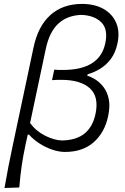

<svg xmlns="http://www.w3.org/2000/svg" viewBox="-20 -765 638 980"><path d="M3 194.5Q12.5 139 22.8 86.2Q33 33.5 46 -27L151 -522Q174 -632 237.5 -688.5Q301 -745 398.5 -745Q462.5 -745 507.8 -719.8Q553 -694.5 572.8 -649Q592.5 -603.5 579.5 -543Q569.5 -496 545.8 -464.2Q522 -432.5 490.8 -413.8Q459.5 -395 427.5 -386L425.5 -378.5Q443.5 -373.5 466 -359.8Q488.5 -346 507.8 -321.5Q527 -297 535 -259.8Q543 -222.5 531.5 -170.5Q514.5 -89 458.5 -39.2Q402.5 10.5 311.5 10.5Q281 10.5 247 -1Q213 -12.5 181.8 -32.5Q150.5 -52.5 128.5 -77.5H121.5L110 -25Q97.5 33.5 90.2 85Q83 136.5 78.5 192ZM298 -48Q371.5 -50 412.8 -84.5Q454 -119 467.5 -183.5Q486 -271.5 438.5 -314.5Q391 -357.5 292 -357.5Q280.5 -357.5 268.8 -357.2Q257 -357 245.5 -356L257 -409.5Q268 -408 279.2 -408Q290.5 -408 302 -408Q489 -408 517.5 -544.5Q532.5 -616 497 -651.2Q461.5 -686.5 395 -689Q323.5 -686.5 277.8 -644.5Q232 -602.5 213.5 -514.5L133.5 -137Q164 -95.5 211 -72Q258 -48.5 298 -48Z"/></svg>

Font: Commissioner Flair Light
Style: Italic
Weight: 300
Italic angle: -12°
Designer: Kostas Bartsokas
Foundry: Kostas Bartsokas
Version: Version 1.000; ttfautohint (v1.8.3)